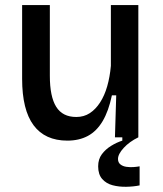

<svg xmlns="http://www.w3.org/2000/svg" viewBox="-20 -540 639 755"><path d="M245 13Q157 13 112 -47.5Q67 -108 67 -230V-520H176V-242Q176 -160 201 -120Q226 -80 280 -80Q310 -80 333 -95Q356 -110 373.5 -137Q391 -164 401.5 -200.5Q412 -237 416 -281V-520H524V-216V0H432L437 -165H420Q407 -103 383.5 -63.5Q360 -24 325.5 -5.5Q291 13 245 13ZM529 189Q505 194 476.5 194.5Q448 195 423 188.5Q398 182 382 164Q366 146 366 114Q366 86 380.5 66.5Q395 47 417 33.5Q439 20 461 13V-6H524V0Q489 17 466.5 41.5Q444 66 444 85Q444 99 453.5 106.5Q463 114 477 116Q491 118 505 117Q519 116 529 114Z"/></svg>

Font: Bricolage Grotesque 96pt ExtraBold Medium
Style: Regular
Weight: 500
Version: Version 1.001;gftools[0.9.33.dev8+g029e19f]